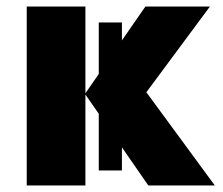

<svg xmlns="http://www.w3.org/2000/svg" viewBox="-20 -569 685 589"><path d="M354 -500V-445L426 -549H624L429 -286L639 0H435L354 -117V-46H283V-220L242 -279V0H62V-549H242V-283L283 -342V-500Z"/></svg>

Font: Noto Sans Disp ExtBd
Style: Regular
Weight: 800
Designer: Monotype Design Team
Foundry: Monotype Imaging Inc.
Version: Version 2.000;GOOG;noto-source:20170915:90ef993387c0; ttfaut